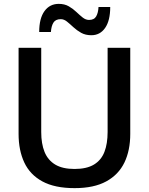

<svg xmlns="http://www.w3.org/2000/svg" viewBox="-20 -960 770 992"><path d="M365.5 12Q262.5 12 198.8 -22.8Q135 -57.5 105.5 -120.5Q76 -183.5 76 -268.5Q76 -288.5 76 -321.5Q76 -354.5 76 -394.2Q76 -434 76 -474.5Q76 -542.5 76 -598Q76 -653.5 76 -713H193Q193 -653.5 193 -598Q193 -542.5 193 -474.5V-277.5Q193 -217.5 210.2 -175Q227.5 -132.5 265.2 -109.8Q303 -87 365 -87Q428 -87 465.5 -109.8Q503 -132.5 519.5 -175Q536 -217.5 536 -278V-474.5Q536 -542.5 536 -598Q536 -653.5 536 -713H653Q653 -653.5 653 -598Q653 -542.5 653 -474.5Q653 -434 653 -394Q653 -354 653 -320.8Q653 -287.5 653 -268Q653 -183 622.8 -120.2Q592.5 -57.5 529 -22.8Q465.5 12 365.5 12ZM452 -778Q421.5 -778 399.2 -790.5Q377 -803 359.2 -819.5Q341.5 -836 326 -848.5Q310.5 -861 294 -861Q267 -861 256 -843Q245 -825 243 -794.5H182.5Q182.5 -865 209.8 -902.5Q237 -940 283.5 -940Q313.5 -940 335.2 -927.5Q357 -915 374.2 -898.5Q391.5 -882 407.2 -869.5Q423 -857 440 -857Q466.5 -857 477 -875.5Q487.5 -894 489 -924H549.5Q549.5 -853.5 523.2 -815.8Q497 -778 452 -778Z"/></svg>

Font: Commissioner Thin Medium
Style: Regular
Weight: 500
Version: Version 1.000